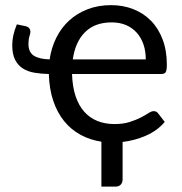

<svg xmlns="http://www.w3.org/2000/svg" viewBox="-20 -534 692 729"><path d="M533.5 -308.5Q533.5 -339.5 524.8 -365.2Q516 -391 499.2 -409.8Q482.5 -428.5 458.5 -438.8Q434.5 -449 404 -449Q340 -449 302.8 -411.8Q265.5 -374.5 256.5 -308.5ZM77.5 -434.5Q88.5 -431.5 92 -425.5Q95.5 -419.5 95.5 -414Q95.5 -408 91.8 -396Q88 -384 88 -367.5Q88 -336 108.2 -322.8Q128.5 -309.5 168.5 -308.5Q175 -353 193.8 -390.8Q212.5 -428.5 242.5 -456Q272.5 -483.5 312.8 -499Q353 -514.5 402 -514.5Q447.5 -514.5 486.2 -499.2Q525 -484 553.2 -455.2Q581.5 -426.5 597.5 -384.2Q613.5 -342 613.5 -288Q613.5 -267 609 -260Q604.5 -253 592 -253H253.5Q255 -205 266.8 -169.5Q278.5 -134 299.5 -110.2Q320.5 -86.5 349.5 -74.8Q378.5 -63 414.5 -63Q448 -63 472.2 -70.8Q496.5 -78.5 514 -87.5Q531.5 -96.5 543.2 -104.2Q555 -112 563.5 -112Q574.5 -112 580.5 -103.5L605.5 -71Q577.5 -38 534.8 -19.2Q492 -0.5 445.5 5V147Q445.5 160 438.2 167.2Q431 174.5 419.5 174.5H365V4Q322 -2.5 285.8 -22.2Q249.5 -42 223.2 -74.5Q197 -107 182 -151.8Q167 -196.5 165.5 -253Q137 -253.5 111.5 -257.8Q86 -262 67.2 -273.8Q48.5 -285.5 37.5 -306.8Q26.5 -328 26.5 -362Q26.5 -382 30.8 -400.8Q35 -419.5 44 -441.5Z"/></svg>

Font: Lato-Regular
Style: Regular
Weight: 400
Designer: Lukasz Dziedzic with Adam Twardoch and Botio Nikoltchev
Foundry: tyPoland Lukasz Dziedzic
Version: Version 2.015; 2015-08-06; http://www.latofonts.com/